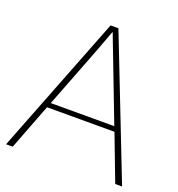

<svg xmlns="http://www.w3.org/2000/svg" viewBox="-126 -795 835 899"><g transform="rotate(20 291.5 -345.0)"><path d="M133.8 -252.9H450.2L331.1 -563.5Q324.2 -582 311 -615.7Q297.9 -649.4 293 -663.1H291Q261.7 -585 253.9 -563.5ZM2.9 0 272.5 -690.4H311.5L581.1 0H546.9L460 -228.5H124L36.1 0Z"/></g></svg>

Font: Gothic A1 Thin
Style: Regular
Weight: 250
Designer: HanYang I&C Co.,Ltd.
Foundry: HanYang I&C Co.,Ltd.
Version: Version 2.50